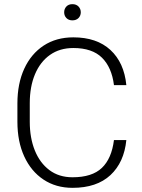

<svg xmlns="http://www.w3.org/2000/svg" viewBox="-20 -902 689 932"><path d="M533.2 -222.2H593.3Q582.5 -113.8 516.1 -52Q449.7 9.8 332 9.8Q251.5 9.8 191.2 -30.3Q130.9 -70.3 97.7 -142.6Q64.5 -214.8 64.5 -311V-399.9Q64.5 -496.1 97.7 -568.4Q130.9 -640.6 191.9 -680.7Q252.9 -720.7 335.9 -720.7Q449.7 -720.7 516.1 -659.4Q582.5 -598.1 593.3 -488.8H533.2Q522.5 -574.7 475.1 -621.8Q427.7 -668.9 335.9 -668.9Q270 -668.9 222.7 -635.5Q175.3 -602.1 149.9 -541.7Q124.5 -481.4 124.5 -400.9V-311Q124.5 -232.9 148.9 -172.1Q173.3 -111.3 219.7 -76.4Q266.1 -41.5 332 -41.5Q426.8 -41.5 474.4 -86.9Q522 -132.3 533.2 -222.2ZM291.5 -842.3Q291.5 -858.9 302.2 -870.4Q313 -881.8 331.5 -881.8Q350.1 -881.8 361.1 -870.4Q372.1 -858.9 372.1 -842.3Q372.1 -825.7 361.1 -814.5Q350.1 -803.2 331.5 -803.2Q313 -803.2 302.2 -814.5Q291.5 -825.7 291.5 -842.3Z"/></svg>

Font: Vazirmatn RD UI ExtraLight
Style: Regular
Weight: 200
Designer: Saber Rastikerdar
Foundry: Saber Rastikerdar
Version: Version 33.003